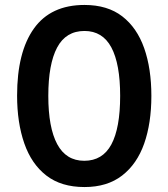

<svg xmlns="http://www.w3.org/2000/svg" viewBox="-20 -745 680 775"><path d="M591 -358Q591 -248 562 -165.5Q533 -83 473 -36.5Q413 10 321 10Q227 10 167 -36.5Q107 -83 78 -166.5Q49 -250 49 -359Q49 -535 117 -630Q185 -725 321 -725Q414 -725 473.5 -679Q533 -633 562 -550.5Q591 -468 591 -358ZM175 -358Q175 -230 211 -163Q247 -96 320 -96Q394 -96 429.5 -162Q465 -228 465 -358Q465 -487 429.5 -553.5Q394 -620 321 -620Q246 -620 210.5 -553Q175 -486 175 -358Z"/></svg>

Font: Noto Sans Hebrew Condensed SemiBold
Style: Regular
Weight: 600
Width: 3
Designer: Monotype Design Team
Foundry: Monotype Imaging Inc.
Version: Version 2.004; ttfautohint (v1.8.4.7-5d5b)